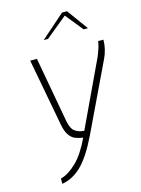

<svg xmlns="http://www.w3.org/2000/svg" viewBox="-144 -843 851 1160"><g transform="rotate(-15 281.0 -263.0)"><path d="M97 204Q145 192 196 143Q247 94 291 0Q262 -4 241.5 -12.5Q221 -21 204.5 -45Q188 -69 180 -115L102 -532H144L218 -124Q227 -75 249 -58Q271 -41 308 -38L501 -448Q526 -508 529 -540H562Q562 -482 536 -427L333 -2Q275 118 219.5 172Q164 226 97 237ZM363 -763H394L490 -631H463L374 -741L240 -631H213Z"/></g></svg>

Font: Exo ExtraLight
Style: Italic
Weight: 275
Italic angle: -9°
Designer: Natanael Gama
Foundry: Natanael Gama
Version: Version 1.500; ttfautohint (v1.6)